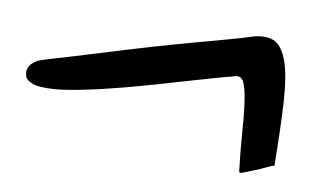

<svg xmlns="http://www.w3.org/2000/svg" viewBox="-29 -281 435 266"><g transform="rotate(5 188.0 -147.5)"><path d="M35 -186Q45 -188 67 -192.5Q89 -197 116.5 -203Q144 -209 174 -215Q204 -221 231.5 -226Q259 -231 281 -235Q303 -239 315 -242Q334 -245 344.5 -238Q355 -231 360 -210.5Q365 -190 364 -154.5Q363 -119 359 -66Q356 -66 348.5 -63Q341 -60 332.5 -57.5Q324 -55 317.5 -53Q311 -51 311 -54Q310 -83 310.5 -107.5Q311 -132 310 -150Q309 -168 306 -177Q303 -186 295 -185Q271 -181 241.5 -175Q212 -169 181 -163Q150 -157 121 -152.5Q92 -148 68 -146Q44 -144 27.5 -146.5Q11 -149 6 -158Q4 -165 6 -170Q8 -175 13 -178.5Q18 -182 24 -183.5Q30 -185 35 -186Z"/></g></svg>

Font: Liu Jian Mao Cao
Style: Regular
Weight: 400
Designer: ZhongQi
Foundry: ZhongQi
Version: Version 1.001